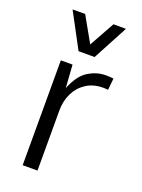

<svg xmlns="http://www.w3.org/2000/svg" viewBox="-147 -841 674 909"><g transform="rotate(20 190.5 -387.0)"><path d="M86.4 0V-528.3H145.5L153.3 -412.6Q180.7 -481.9 222.9 -508.3Q265.1 -534.7 310.5 -534.7Q322.3 -534.7 331.8 -534.2Q341.3 -533.7 350.1 -532.2L344.2 -473.6Q338.9 -474.1 332.5 -474.6Q326.2 -475.1 320.8 -475.1Q270 -475.1 234.4 -451.7Q198.7 -428.2 179.9 -389.4Q161.1 -350.6 161.1 -304.2V0ZM150.4 -597.7 56.2 -773.9H119.6L191.4 -646.5L262.2 -773.9H325.2L231.4 -597.7Z"/></g></svg>

Font: Comme Light
Style: Regular
Weight: 300
Version: Version 1.000;gftools[0.9.27]